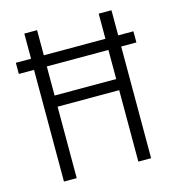

<svg xmlns="http://www.w3.org/2000/svg" viewBox="-108 -822 837 915"><g transform="rotate(-15 310.0 -365.0)"><path d="M600 -551H20V-606H600ZM95 0V-730H158V0ZM462 0V-730H525V0ZM138 -407.5H484V-352.5H138Z"/></g></svg>

Font: Monaspace Neon Var
Style: Regular
Weight: 400
Designer: Riley Cran and the Lettermatic Team
Version: Version 1.000 (Monaspace Neon Var)